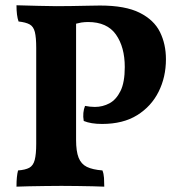

<svg xmlns="http://www.w3.org/2000/svg" viewBox="-20 -699 679 722"><path d="M266.1 -609.9V-172.9Q266.1 -129.9 275.6 -106Q285.2 -82 306.6 -71.5Q328.1 -61 365.2 -58.1Q370.1 -45.9 371.1 -30Q372.1 -14.2 372.1 2.9Q355 2 328.4 1.5Q301.8 1 271.5 0.5Q241.2 0 210.9 0Q183.1 0 150.6 0.5Q118.2 1 89.6 1.5Q61 2 42 2.9Q42 -18.1 43.5 -32.5Q44.9 -46.9 47.9 -58.1Q75.2 -60.1 90.1 -68.1Q105 -76.2 110.6 -97.7Q116.2 -119.1 116.2 -158.2V-519Q116.2 -558.1 111.1 -578.6Q106 -599.1 91.6 -607.2Q77.1 -615.2 49.8 -618.2Q45.9 -628.9 43.9 -644.5Q42 -660.2 42 -679.2Q85.9 -678.2 124.5 -677Q163.1 -675.8 192.9 -675.8Q215.8 -675.8 249 -676.3Q282.2 -676.8 312 -677.5Q341.8 -678.2 356 -678.2Q451.2 -678.2 505.1 -651.1Q559.1 -624 581.5 -578.6Q604 -533.2 604 -476.1Q604 -409.2 576.4 -354Q548.8 -298.8 495.8 -265.9Q442.9 -232.9 363.8 -232.9Q321.8 -232.9 294.9 -244.1Q292 -259.8 293.5 -274.4Q294.9 -289.1 299.8 -300.8Q309.1 -298.8 318.6 -297.9Q328.1 -296.9 336.9 -296.9Q366.2 -296.9 391.6 -310.5Q417 -324.2 433.1 -356.7Q449.2 -389.2 449.2 -446.8Q449.2 -522 416 -569.1Q382.8 -616.2 311 -616.2Q298.8 -616.2 285.6 -614.3Q276.9 -612.8 266.1 -609.9Z"/></svg>

Font: Ekush
Style: Regular
Weight: 400
Designer: Jayed Ahsan Saad & S M Khalid Hossain
Foundry: Codepotro
Version: Codepotro Ekush; Version 0.600